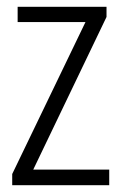

<svg xmlns="http://www.w3.org/2000/svg" viewBox="-20 -546 364 566"><path d="M16 0V-33L232 -481H32V-526H294V-496L78 -46H302V0Z"/></svg>

Font: Archivo ExtraCondensed ExtraLight
Style: Regular
Weight: 250
Width: 2
Designer: Hector Gatti
Foundry: Omnibus-Type
Version: Version 2.001